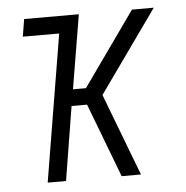

<svg xmlns="http://www.w3.org/2000/svg" viewBox="-43 -562 587 605"><g transform="rotate(-5 250.0 -260.0)"><path d="M84 0 161 -465H46L55 -520H228L189 -286H230L396 -520H465L280 -260L379 0H318L229 -234H180L142 0Z"/></g></svg>

Font: Iosevka Term Curly Light
Style: Italic
Weight: 300
Italic angle: -9°
Designer: Belleve Invis
Foundry: Belleve Invis
Version: Version 32.3.0